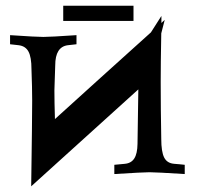

<svg xmlns="http://www.w3.org/2000/svg" viewBox="-20 -614 702 679"><path d="M562.5 -543.5 550.3 -496.1Q548.3 -392.6 548.3 -324.2Q548.3 -230 550.3 -122.6Q550.3 -77.6 560.5 -57.1Q570.8 -36.6 596.2 -34.7H595.7Q598.6 -34.7 614 -33.2Q629.4 -31.7 633.3 -31.2V1.5Q530.8 -4.9 508.8 -4.9Q486.8 -4.9 384.3 1.5V-31.2L421.9 -34.7H421.4Q443.8 -36.6 454.8 -53.5Q465.8 -70.3 466.3 -105.5Q468.8 -251 469.2 -297.9L90.3 44.9Q93.8 -195.3 93.8 -258.3Q93.8 -302.7 91.3 -369.6Q91.3 -411.6 80.8 -431.4Q70.3 -451.2 45.9 -454.1L15.6 -457.5V-489.7Q108.9 -483.4 133.3 -483.4Q157.2 -483.4 250.5 -489.7V-457.5L220.2 -454.1Q175.3 -448.7 175.3 -382.8Q175.3 -367.7 173.8 -338.1Q172.4 -308.6 172.4 -294.4Q172.4 -253.9 174.3 -192.9Q215.8 -230.5 335 -338.4Q454.1 -446.3 513.7 -499.5L550.8 -557.6V-532.7Q552.7 -534.7 556.6 -538.3Q560.5 -542 562.5 -543.5ZM452.1 -593.8V-540H203.6V-593.8Z"/></svg>

Font: Flanker
Style: Bold
Weight: 700
Designer: Flanker
Foundry: Flanker
Version: Version 2.021